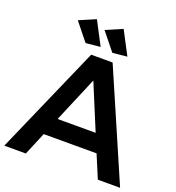

<svg xmlns="http://www.w3.org/2000/svg" viewBox="-161 -1041 1068 1167"><g transform="rotate(20 373.5 -457.5)"><path d="M344.2 -764.2 250 -754.9 158.2 -869.1 265.1 -915ZM517.1 -764.2 422.9 -754.9 331.1 -869.1 438 -915ZM604 0 542 -147.9H200.2L138.2 0H-1L306.2 -700.2H444.8L748 0ZM248 -263.2H494.1L372.1 -557.1Z"/></g></svg>

Font: Montserrat-Arabic Medium
Style: Regular
Weight: 500
Designer: Mohamed Gaber
Foundry: Kief Type Foundry
Version: Version 5.008;PS 005.008;hotconv 1.0.88;makeotf.lib2.5.64775